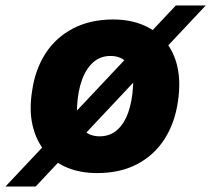

<svg xmlns="http://www.w3.org/2000/svg" viewBox="-82 -621 770 700"><path d="M272 10Q210 10 161.5 -10.5Q113 -31 81 -70.5Q49 -110 36.5 -165Q24 -220 35 -289Q46 -367 83.5 -425.5Q121 -484 184 -517Q247 -550 330 -550Q392 -550 440.5 -529.5Q489 -509 521 -470Q553 -431 565 -376.5Q577 -322 567 -253Q556 -174 518.5 -115Q481 -56 419 -23Q357 10 272 10ZM281 -124Q319 -124 345 -147Q371 -170 385.5 -211Q400 -252 403 -306Q405 -334 399.5 -354.5Q394 -375 383.5 -389Q373 -403 357 -410Q341 -417 321 -417Q284 -417 258 -394Q232 -371 217 -330Q202 -289 199 -234Q198 -207 203 -186.5Q208 -166 218.5 -152Q229 -138 245 -131Q261 -124 281 -124ZM-62 59 559 -601H668L48 59Z"/></svg>

Font: Mona Sans ExtraLight ExtraBold
Style: Italic
Weight: 800
Italic angle: -11.6951°
Version: Version 2.000